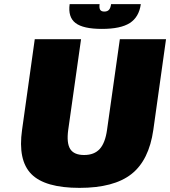

<svg xmlns="http://www.w3.org/2000/svg" viewBox="-20 -890 824 930"><path d="M86.9 -261.2 148.4 -700.2H372.6L310.5 -261.2Q301.8 -197.3 320.1 -168.2Q338.4 -139.2 387.7 -139.2Q436.5 -139.2 463.1 -168.5Q489.7 -197.8 498.5 -261.2L560.5 -700.2H784.2L722.7 -261.2Q701.7 -113.8 616.7 -46.9Q531.7 20 365.2 20Q197.8 20 131.8 -46.9Q65.9 -113.8 86.9 -261.2ZM662.1 -870.1Q653.3 -807.1 608.9 -778.6Q564.5 -750 473.6 -750Q382.8 -750 345.7 -778.6Q308.6 -807.1 317.4 -870.1H462.4Q460 -851.1 465.3 -842.5Q470.7 -834 485.4 -834Q500 -834 507.8 -842.5Q515.6 -851.1 518.1 -870.1Z"/></svg>

Font: Fivo Sans Black
Style: Regular
Weight: 900
Designer: Alexander Slobzheninov
Foundry: Alexander Slobzheninov
Version: 1.0